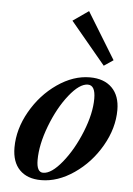

<svg xmlns="http://www.w3.org/2000/svg" viewBox="-52 -733 543 785"><g transform="rotate(5 220.0 -341.0)"><path d="M360.8 -477.1 217.3 -649.4 281.7 -694.3 398.9 -502.9ZM146 11.2Q89.4 11.2 57.9 -20.8Q26.4 -52.7 26.4 -112.3Q26.4 -187.5 67.9 -260.5Q109.4 -333.5 175.3 -379.2Q241.2 -424.8 309.1 -424.8Q367.2 -424.8 399.7 -392.3Q432.1 -359.9 432.1 -301.3Q432.1 -226.6 390.1 -153.6Q348.1 -80.6 281.2 -34.7Q214.4 11.2 146 11.2ZM151.9 -19.5Q186 -19.5 229.5 -73Q272.9 -126.5 303.5 -202.6Q334 -278.8 334 -339.4Q334 -394.5 303.2 -394.5Q269 -394.5 226.6 -341.1Q184.1 -287.6 154.5 -210.2Q125 -132.8 125 -69.8Q125 -19.5 151.9 -19.5Z"/></g></svg>

Font: Elstob 18pt SemiBold
Style: Italic
Weight: 600
Italic angle: -20°
Designer: Peter S. Baker
Version: Version 1.015